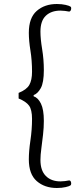

<svg xmlns="http://www.w3.org/2000/svg" viewBox="-20 -766 405 959"><path d="M264 173Q203 173 163.5 138.5Q124 104 124 30Q124 -11 132 -65Q140 -119 140 -172Q140 -218 125 -238.5Q110 -259 73 -274V-302Q113 -318 126.5 -342Q140 -366 140 -408Q140 -464 132 -513.5Q124 -563 124 -602Q124 -677 163.5 -711.5Q203 -746 264 -746Q289 -746 308 -741.5Q327 -737 332 -733Q335 -732 335.5 -726.5Q336 -721 334 -715.5Q332 -710 326 -708Q316 -710 304.5 -711.5Q293 -713 282 -713Q236 -713 209 -687.5Q182 -662 182 -608Q182 -572 190.5 -520.5Q199 -469 199 -416Q199 -353 183.5 -325.5Q168 -298 148 -291V-285Q170 -278 184.5 -248.5Q199 -219 199 -162Q199 -129 195 -93.5Q191 -58 186.5 -24.5Q182 9 182 33Q182 86 209 113Q236 140 282 140Q293 140 304.5 138.5Q316 137 326 135Q332 136 334 141.5Q336 147 335.5 152.5Q335 158 332 160Q327 164 308 168.5Q289 173 264 173Z"/></svg>

Font: Arima Light
Style: Regular
Weight: 300
Designer: Joana Correia and Natanael Gama
Foundry: NDISCOVER
Version: Version 1.101;gftools[0.9.23]